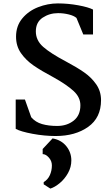

<svg xmlns="http://www.w3.org/2000/svg" viewBox="-20 -785 655 1125"><path d="M72 0ZM72 -30V-202H126L163 -98Q188 -69 226.5 -58Q265 -47 315 -47Q372 -47 411.5 -78Q451 -109 451 -168Q451 -215 411.5 -251.5Q372 -288 297 -330Q222 -370 177 -401Q132 -432 103 -473.5Q74 -515 74 -570Q74 -633 110.5 -677Q147 -721 203.5 -743Q260 -765 319 -765Q379 -765 438.5 -754Q498 -743 525 -729V-583H468L428 -680Q413 -693 382.5 -700.5Q352 -708 320 -708Q270 -708 230 -681.5Q190 -655 190 -601Q190 -548 233.5 -510Q277 -472 366 -425Q430 -391 473 -361Q516 -331 544 -290.5Q572 -250 572 -198Q572 -95 496.5 -41.5Q421 12 306 12Q240 12 170.5 -1Q101 -14 72 -30ZM398 155Q398 194 378.5 229Q359 264 330 288Q301 312 275 320L236 295V282Q260 268 272 241.5Q284 215 284 184Q284 158 266 138Q248 118 230 118V88L288 26Q339 35 368.5 71.5Q398 108 398 155Z"/></svg>

Font: Martel
Style: Bold
Weight: 700
Designer: Dan Reynolds
Foundry: Dan Reynolds
Version: Version 1.001; ttfautohint (v1.1) -l 5 -r 5 -G 72 -x 0 -D la